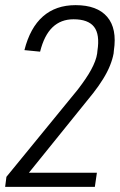

<svg xmlns="http://www.w3.org/2000/svg" viewBox="-27 -727 466 747"><path d="M-2 -39 276 -379Q292 -400 305 -419Q318 -438 327.5 -455.5Q337 -473 343 -489Q349 -505 351 -519L352 -529Q362 -593 339 -622.5Q316 -652 259 -652Q210 -652 177.5 -621Q145 -590 129 -526L68 -532Q90 -619 140 -663Q190 -707 267 -707Q351 -707 390 -661.5Q429 -616 416 -530L415 -519Q411 -497 401 -472Q391 -447 374 -419.5Q357 -392 335 -364L50 -11L43 -55H350L342 0H-7Z"/></svg>

Font: Pathway Extreme Condensed ExtraLight
Style: Italic
Weight: 250
Width: 3
Italic angle: -8°
Version: Version 1.001;gftools[0.9.26]